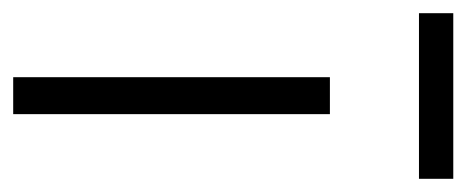

<svg xmlns="http://www.w3.org/2000/svg" viewBox="-240 -479 707 291"><g transform="rotate(90 113.5 -333.5)"><path d="M85 0V-480H141V0ZM-12 -615V-667H239V-615Z"/></g></svg>

Font: Geologica Roman Thin
Style: Regular
Weight: 250
Designer: Sindre Bremnes, Frode Helland
Foundry: Monokrom Skriftforlag AS
Version: Version 1.010;gftools[0.9.28]